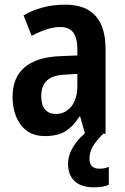

<svg xmlns="http://www.w3.org/2000/svg" viewBox="-20 -574 536 824"><path d="M260 -554Q433 -554 433 -363V0H345L324 -74H321Q294 -31 260.5 -10.5Q227 10 173 10Q105 10 69.5 -38Q34 -86 34 -158Q34 -242 86 -285.5Q138 -329 238 -333L312 -336V-361Q312 -412 294 -435Q276 -458 239 -458Q211 -458 180 -448Q149 -438 116 -420L81 -508Q118 -530 163.5 -542Q209 -554 260 -554ZM264 -254Q207 -252 182 -229Q157 -206 157 -162Q157 -123 173.5 -104Q190 -85 220 -85Q260 -85 286 -117Q312 -149 312 -207V-257ZM364 107Q364 150 407 150Q420 150 430 147.5Q440 145 447 142V219Q436 224 420 227Q404 230 384 230Q329 230 300.5 203.5Q272 177 272 129Q272 92 295 54.5Q318 17 362 -16L423 0Q390 33 377 57Q364 81 364 107Z"/></svg>

Font: Noto Sans Bengali Condensed SemiBold
Style: Regular
Weight: 600
Width: 3
Designer: Joana Ranito - Universal Thirst; Jelle Bosma - Monotype Design Team
Foundry: Universal Thirst ehf.
Version: Version 3.000; ttfautohint (v1.8.4.7-5d5b)